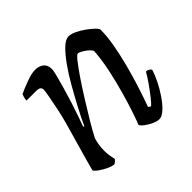

<svg xmlns="http://www.w3.org/2000/svg" viewBox="-128 -640 781 781"><g transform="rotate(-45 262.0 -250.0)"><path d="M119 0Q107 0 89 -8.5Q71 -17 55.5 -28Q40 -39 38 -46Q41 -59 50 -90.5Q59 -122 71.5 -166Q84 -210 98 -259Q107 -292 114 -326Q121 -360 125.5 -385.5Q130 -411 130 -417Q130 -427 124 -431.5Q118 -436 103 -436H49Q49 -444 51.5 -453Q54 -462 56 -466Q79 -477 110.5 -488.5Q142 -500 161 -500Q184 -500 198.5 -488.5Q213 -477 213 -453Q213 -445 207 -421.5Q201 -398 192 -366.5Q183 -335 172.5 -302Q162 -269 152.5 -241.5Q143 -214 137 -199L141 -195Q157 -230 178.5 -270.5Q200 -311 223 -351.5Q246 -392 270 -425.5Q294 -459 315.5 -479.5Q337 -500 354 -500Q368 -500 386.5 -491.5Q405 -483 423 -470Q441 -457 453 -445.5Q465 -434 466 -427Q466 -390 458 -344.5Q450 -299 438 -253Q426 -207 413.5 -167Q401 -127 391.5 -100.5Q382 -74 380 -68L391 -61Q401 -70 417 -90.5Q433 -111 449.5 -134.5Q466 -158 476 -176Q484 -176 490.5 -172Q497 -168 499 -163Q493 -142 479.5 -114.5Q466 -87 448 -60.5Q430 -34 411.5 -17Q393 0 378 0Q366 0 349 -7.5Q332 -15 318 -25.5Q304 -36 301 -44Q306 -55 318.5 -91.5Q331 -128 345.5 -178.5Q360 -229 371.5 -283Q383 -337 386 -385Q378 -399 359 -411.5Q340 -424 332 -424Q326 -424 309 -402.5Q292 -381 269 -347Q246 -313 221 -273Q196 -233 173.5 -195.5Q151 -158 137 -130Q128 -99 128 -67Q128 -54 130 -40.5Q132 -27 135 -14Q133 -11 129 -7Q125 -3 119 0Z"/></g></svg>

Font: Texturina 72pt 72pt Regular
Style: Italic
Weight: 400
Italic angle: -11°
Designer: Guillermo Torres Carreño
Foundry: Omnibus-Type
Version: Version 1.002; ttfautohint (v1.8.3)